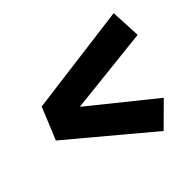

<svg xmlns="http://www.w3.org/2000/svg" viewBox="-114 -707 748 736"><g transform="rotate(-30 259.5 -339.5)"><path d="M54 -411 36 -271 412 -96 476 -206 180 -337 510 -465 472 -583Z"/></g></svg>

Font: Fira Sans OT
Style: Bold Italic
Weight: 700
Italic angle: -8°
Designer: Carrois Corporate & Edenspiekermann
Foundry: Carrois Corporate GbR & Edenspiekermann AG
Version: Version 2.001